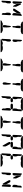

<svg xmlns="http://www.w3.org/2000/svg" viewBox="2850 -3650 800 6540"><g transform="rotate(90 3250.0 -380.0)"><path d="M3 -45 16 -315Q18 -340 42 -352Q49 -355 55 -355Q77 -355 90 -328Q96 -316 96 -305L92 -225Q91 -210 76 -183Q71 -172 70 -165L66 -80Q64 -55 34 -35Q25 -30 21 -30Q6 -33 3 -45ZM24 -440 36 -690Q40 -728 53 -730Q64 -730 81 -703Q93 -684 93 -670L89 -590Q89 -576 102 -549Q109 -534 109 -520L106 -460Q104 -428 76 -411Q65 -405 55 -405Q32 -405 25 -431Q24 -435 24 -440ZM174 -440 111 -553Q99 -573 99 -600L102 -680Q106 -697 117 -700Q127 -699 137 -680L192 -565Q210 -533 210 -515L206 -440Q203 -423 194 -420Q188 -420 175 -438Q174 -439 174 -440ZM323 -427H295Q274 -429 273 -450Q277 -478 295 -500L403 -663Q420 -687 431 -688Q446 -686 447 -653L444 -603Q442 -577 423 -553L355 -445Q341 -428 323 -427ZM424 -450 428 -535Q429 -542 444 -573Q451 -589 452 -600L455 -680Q457 -699 493 -720Q501 -725 505 -725Q515 -725 518 -706Q519 -703 519 -700L503 -420Q502 -405 480 -401Q475 -400 471 -400Q459 -400 438 -424Q424 -439 424 -450ZM424 -90 427 -150Q427 -160 415 -194Q410 -209 410 -220L414 -300Q416 -333 452 -351Q460 -355 465 -355Q482 -355 493 -329Q497 -319 497 -310L484 -60Q481 -41 468 -40Q443 -40 429 -70Q424 -81 424 -90Z M1090 0H685Q671 -1 670 -10Q670 -13 687 -29Q689 -31 690 -32Q713 -50 730 -50Q738 -50 763 -66Q778 -75 790 -75H810Q829 -75 856 -64Q868 -60 880 -60Q895 -60 915 -71Q923 -75 930 -75H1000Q1025 -75 1052 -58Q1057 -55 1060 -55Q1075 -55 1090 -40Q1109 -20 1110 -10Q1107 -2 1090 0ZM730 -760H1120Q1144 -759 1145 -748Q1145 -734 1119 -711Q1110 -703 1105 -702H1090Q1081 -702 1067 -692Q1060 -688 1055 -688H950Q942 -688 926 -696Q918 -700 910 -700Q900 -700 878 -690Q873 -688 870 -688H810Q801 -688 780 -702Q769 -710 760 -710Q732 -710 717 -743Q715 -748 715 -750Q717 -759 730 -760ZM875 -70Q855 -70 840 -95Q835 -104 835 -110L838 -170Q839 -188 851 -222Q855 -235 855 -250L857 -280Q860 -343 879 -349Q882 -350 885 -350Q903 -350 909 -294Q910 -286 910 -280Q910 -268 912 -244Q915 -215 915 -200L912 -110Q911 -83 888 -73Q881 -70 875 -70ZM892 -400Q878 -400 869 -420Q866 -426 866 -430L870 -500Q870 -510 860 -551Q855 -570 855 -585L859 -650Q861 -675 891 -687Q899 -690 905 -690Q925 -690 936 -671Q940 -663 940 -655L933 -540Q933 -537 922 -499Q918 -483 917 -470L915 -435Q913 -413 899 -403Q895 -400 892 -400Z M1324 -440 1336 -690Q1340 -728 1353 -730Q1364 -730 1381 -703Q1393 -684 1393 -670L1389 -590Q1389 -576 1402 -549Q1409 -534 1409 -520L1406 -460Q1404 -428 1376 -411Q1365 -405 1355 -405Q1332 -405 1325 -431Q1324 -435 1324 -440ZM1303 -45 1316 -315Q1318 -340 1342 -352Q1349 -355 1355 -355Q1377 -355 1390 -328Q1396 -316 1396 -305L1392 -225Q1391 -210 1376 -183Q1371 -172 1370 -165L1366 -80Q1364 -55 1334 -35Q1325 -30 1321 -30Q1306 -33 1303 -45ZM1740 0H1335Q1321 -1 1320 -10Q1320 -13 1337 -29Q1339 -31 1340 -32Q1363 -50 1380 -50Q1388 -50 1413 -66Q1428 -75 1440 -75H1460Q1479 -75 1506 -64Q1518 -60 1530 -60Q1545 -60 1565 -71Q1573 -75 1580 -75H1650Q1675 -75 1702 -58Q1707 -55 1710 -55Q1725 -55 1740 -40Q1759 -20 1760 -10Q1757 -2 1740 0Z M2390 0H1985Q1971 -1 1970 -10Q1970 -13 1987 -29Q1989 -31 1990 -32Q2013 -50 2030 -50Q2038 -50 2063 -66Q2078 -75 2090 -75H2110Q2129 -75 2156 -64Q2168 -60 2180 -60Q2195 -60 2215 -71Q2223 -75 2230 -75H2300Q2325 -75 2352 -58Q2357 -55 2360 -55Q2375 -55 2390 -40Q2409 -20 2410 -10Q2407 -2 2390 0ZM2030 -760H2420Q2444 -759 2445 -748Q2445 -734 2419 -711Q2410 -703 2405 -702H2390Q2381 -702 2367 -692Q2360 -688 2355 -688H2250Q2242 -688 2226 -696Q2218 -700 2210 -700Q2200 -700 2178 -690Q2173 -688 2170 -688H2110Q2101 -688 2080 -702Q2069 -710 2060 -710Q2032 -710 2017 -743Q2015 -748 2015 -750Q2017 -759 2030 -760ZM2175 -70Q2155 -70 2140 -95Q2135 -104 2135 -110L2138 -170Q2139 -188 2151 -222Q2155 -235 2155 -250L2157 -280Q2160 -343 2179 -349Q2182 -350 2185 -350Q2203 -350 2209 -294Q2210 -286 2210 -280Q2210 -268 2212 -244Q2215 -215 2215 -200L2212 -110Q2211 -83 2188 -73Q2181 -70 2175 -70ZM2192 -400Q2178 -400 2169 -420Q2166 -426 2166 -430L2170 -500Q2170 -510 2160 -551Q2155 -570 2155 -585L2159 -650Q2161 -675 2191 -687Q2199 -690 2205 -690Q2225 -690 2236 -671Q2240 -663 2240 -655L2233 -540Q2233 -537 2222 -499Q2218 -483 2217 -470L2215 -435Q2213 -413 2199 -403Q2195 -400 2192 -400Z M2680 -760H3070Q3094 -759 3095 -748Q3095 -734 3069 -711Q3060 -703 3055 -702H3040Q3031 -702 3017 -692Q3010 -688 3005 -688H2900Q2892 -688 2876 -696Q2868 -700 2860 -700Q2850 -700 2828 -690Q2823 -688 2820 -688H2760Q2751 -688 2730 -702Q2719 -710 2710 -710Q2682 -710 2667 -743Q2665 -748 2665 -750Q2667 -759 2680 -760ZM2842 -400Q2828 -400 2819 -420Q2816 -426 2816 -430L2820 -500Q2820 -510 2810 -551Q2805 -570 2805 -585L2809 -650Q2811 -675 2841 -687Q2849 -690 2855 -690Q2875 -690 2886 -671Q2890 -663 2890 -655L2883 -540Q2883 -537 2872 -499Q2868 -483 2867 -470L2865 -435Q2863 -413 2849 -403Q2845 -400 2842 -400ZM2825 -70Q2805 -70 2790 -95Q2785 -104 2785 -110L2788 -170Q2789 -188 2801 -222Q2805 -235 2805 -250L2807 -280Q2810 -343 2829 -349Q2832 -350 2835 -350Q2853 -350 2859 -294Q2860 -286 2860 -280Q2860 -268 2862 -244Q2865 -215 2865 -200L2862 -110Q2861 -83 2838 -73Q2831 -70 2825 -70Z M3253 -45 3266 -315Q3268 -340 3292 -352Q3299 -355 3305 -355Q3327 -355 3340 -328Q3346 -316 3346 -305L3342 -225Q3341 -210 3326 -183Q3321 -172 3320 -165L3316 -80Q3314 -55 3284 -35Q3275 -30 3271 -30Q3256 -33 3253 -45ZM3274 -440 3286 -690Q3290 -728 3303 -730Q3314 -730 3331 -703Q3343 -684 3343 -670L3339 -590Q3339 -576 3352 -549Q3359 -534 3359 -520L3356 -460Q3354 -428 3326 -411Q3315 -405 3305 -405Q3282 -405 3275 -431Q3274 -435 3274 -440ZM3330 -760H3720Q3744 -759 3745 -748Q3745 -734 3719 -711Q3710 -703 3705 -702H3690Q3681 -702 3667 -692Q3660 -688 3655 -688H3550Q3542 -688 3526 -696Q3518 -700 3510 -700Q3500 -700 3478 -690Q3473 -688 3470 -688H3410Q3401 -688 3380 -702Q3369 -710 3360 -710Q3332 -710 3317 -743Q3315 -748 3315 -750Q3317 -759 3330 -760ZM3674 -450 3678 -535Q3679 -542 3694 -573Q3701 -589 3702 -600L3705 -680Q3707 -699 3743 -720Q3751 -725 3755 -725Q3765 -725 3768 -706Q3769 -703 3769 -700L3753 -420Q3752 -405 3730 -401Q3725 -400 3721 -400Q3709 -400 3688 -424Q3674 -439 3674 -450ZM3674 -90 3677 -150Q3677 -160 3665 -194Q3660 -209 3660 -220L3664 -300Q3666 -333 3702 -351Q3710 -355 3715 -355Q3732 -355 3743 -329Q3747 -319 3747 -310L3734 -60Q3731 -41 3718 -40Q3693 -40 3679 -70Q3674 -81 3674 -90ZM3415 -340H3369Q3338 -340 3323 -364Q3319 -373 3319 -380Q3319 -404 3346 -416Q3357 -420 3367 -420H3417Q3448 -420 3461 -395Q3465 -387 3465 -380Q3465 -357 3437 -345Q3426 -340 3415 -340ZM3655 -340H3559Q3528 -340 3513 -364Q3509 -373 3509 -380Q3509 -404 3536 -416Q3547 -420 3557 -420H3657Q3688 -420 3701 -395Q3705 -387 3705 -380Q3705 -357 3677 -345Q3666 -340 3655 -340Z M4340 0H3935Q3921 -1 3920 -10Q3920 -13 3937 -29Q3939 -31 3940 -32Q3963 -50 3980 -50Q3988 -50 4013 -66Q4028 -75 4040 -75H4060Q4079 -75 4106 -64Q4118 -60 4130 -60Q4145 -60 4165 -71Q4173 -75 4180 -75H4250Q4275 -75 4302 -58Q4307 -55 4310 -55Q4325 -55 4340 -40Q4359 -20 4360 -10Q4357 -2 4340 0ZM3980 -760H4370Q4394 -759 4395 -748Q4395 -734 4369 -711Q4360 -703 4355 -702H4340Q4331 -702 4317 -692Q4310 -688 4305 -688H4200Q4192 -688 4176 -696Q4168 -700 4160 -700Q4150 -700 4128 -690Q4123 -688 4120 -688H4060Q4051 -688 4030 -702Q4019 -710 4010 -710Q3982 -710 3967 -743Q3965 -748 3965 -750Q3967 -759 3980 -760ZM4125 -70Q4105 -70 4090 -95Q4085 -104 4085 -110L4088 -170Q4089 -188 4101 -222Q4105 -235 4105 -250L4107 -280Q4110 -343 4129 -349Q4132 -350 4135 -350Q4153 -350 4159 -294Q4160 -286 4160 -280Q4160 -268 4162 -244Q4165 -215 4165 -200L4162 -110Q4161 -83 4138 -73Q4131 -70 4125 -70ZM4142 -400Q4128 -400 4119 -420Q4116 -426 4116 -430L4120 -500Q4120 -510 4110 -551Q4105 -570 4105 -585L4109 -650Q4111 -675 4141 -687Q4149 -690 4155 -690Q4175 -690 4186 -671Q4190 -663 4190 -655L4183 -540Q4183 -537 4172 -499Q4168 -483 4167 -470L4165 -435Q4163 -413 4149 -403Q4145 -400 4142 -400Z M4553 -45 4566 -315Q4568 -340 4592 -352Q4599 -355 4605 -355Q4627 -355 4640 -328Q4646 -316 4646 -305L4642 -225Q4641 -210 4626 -183Q4621 -172 4620 -165L4616 -80Q4614 -55 4584 -35Q4575 -30 4571 -30Q4556 -33 4553 -45ZM4715 -340H4669Q4638 -340 4623 -364Q4619 -373 4619 -380Q4619 -404 4646 -416Q4657 -420 4667 -420H4717Q4748 -420 4761 -395Q4765 -387 4765 -380Q4765 -357 4737 -345Q4726 -340 4715 -340ZM4933 -80 4830 -260Q4817 -284 4817 -298L4818 -318Q4821 -332 4833 -333H4861Q4870 -333 4876 -330Q4882 -327 4886 -322L4889 -318L4949 -208Q4969 -170 4969 -152L4966 -92Q4962 -69 4952 -67Q4943 -67 4934 -78Q4933 -79 4933 -80ZM4955 -340H4859Q4828 -340 4813 -364Q4809 -373 4809 -380Q4809 -404 4836 -416Q4847 -420 4857 -420H4957Q4988 -420 5001 -395Q5005 -387 5005 -380Q5005 -357 4977 -345Q4966 -340 4955 -340ZM4974 -450 4978 -535Q4979 -542 4994 -573Q5001 -589 5002 -600L5005 -680Q5007 -699 5043 -720Q5051 -725 5055 -725Q5065 -725 5068 -706Q5069 -703 5069 -700L5053 -420Q5052 -405 5030 -401Q5025 -400 5021 -400Q5009 -400 4988 -424Q4974 -439 4974 -450ZM4630 -760H5020Q5044 -759 5045 -748Q5045 -734 5019 -711Q5010 -703 5005 -702H4990Q4981 -702 4967 -692Q4960 -688 4955 -688H4850Q4842 -688 4826 -696Q4818 -700 4810 -700Q4800 -700 4778 -690Q4773 -688 4770 -688H4710Q4701 -688 4680 -702Q4669 -710 4660 -710Q4632 -710 4617 -743Q4615 -748 4615 -750Q4617 -759 4630 -760ZM4574 -440 4586 -690Q4590 -728 4603 -730Q4614 -730 4631 -703Q4643 -684 4643 -670L4639 -590Q4639 -576 4652 -549Q4659 -534 4659 -520L4656 -460Q4654 -428 4626 -411Q4615 -405 4605 -405Q4582 -405 4575 -431Q4574 -435 4574 -440Z M5280 -760H5670Q5694 -759 5695 -748Q5695 -734 5669 -711Q5660 -703 5655 -702H5640Q5631 -702 5617 -692Q5610 -688 5605 -688H5500Q5492 -688 5476 -696Q5468 -700 5460 -700Q5450 -700 5428 -690Q5423 -688 5420 -688H5360Q5351 -688 5330 -702Q5319 -710 5310 -710Q5282 -710 5267 -743Q5265 -748 5265 -750Q5267 -759 5280 -760ZM5224 -440 5236 -690Q5240 -728 5253 -730Q5264 -730 5281 -703Q5293 -684 5293 -670L5289 -590Q5289 -576 5302 -549Q5309 -534 5309 -520L5306 -460Q5304 -428 5276 -411Q5265 -405 5255 -405Q5232 -405 5225 -431Q5224 -435 5224 -440ZM5203 -45 5216 -315Q5218 -340 5242 -352Q5249 -355 5255 -355Q5277 -355 5290 -328Q5296 -316 5296 -305L5292 -225Q5291 -210 5276 -183Q5271 -172 5270 -165L5266 -80Q5264 -55 5234 -35Q5225 -30 5221 -30Q5206 -33 5203 -45ZM5640 0H5235Q5221 -1 5220 -10Q5220 -13 5237 -29Q5239 -31 5240 -32Q5263 -50 5280 -50Q5288 -50 5313 -66Q5328 -75 5340 -75H5360Q5379 -75 5406 -64Q5418 -60 5430 -60Q5445 -60 5465 -71Q5473 -75 5480 -75H5550Q5575 -75 5602 -58Q5607 -55 5610 -55Q5625 -55 5640 -40Q5659 -20 5660 -10Q5657 -2 5640 0ZM5365 -340H5319Q5288 -340 5273 -364Q5269 -373 5269 -380Q5269 -404 5296 -416Q5307 -420 5317 -420H5367Q5398 -420 5411 -395Q5415 -387 5415 -380Q5415 -357 5387 -345Q5376 -340 5365 -340Z M5853 -45 5866 -315Q5868 -340 5892 -352Q5899 -355 5905 -355Q5927 -355 5940 -328Q5946 -316 5946 -305L5942 -225Q5941 -210 5926 -183Q5921 -172 5920 -165L5916 -80Q5914 -55 5884 -35Q5875 -30 5871 -30Q5856 -33 5853 -45ZM5874 -440 5886 -690Q5890 -728 5903 -730Q5914 -730 5931 -703Q5943 -684 5943 -670L5939 -590Q5939 -576 5952 -549Q5959 -534 5959 -520L5956 -460Q5954 -428 5926 -411Q5915 -405 5905 -405Q5882 -405 5875 -431Q5874 -435 5874 -440ZM6024 -440 5961 -553Q5949 -573 5949 -600L5952 -680Q5956 -697 5967 -700Q5977 -699 5987 -680L6042 -565Q6060 -533 6060 -515L6056 -440Q6053 -423 6044 -420Q6038 -420 6025 -438Q6024 -439 6024 -440ZM6233 -80 6130 -260Q6117 -284 6117 -298L6118 -318Q6121 -332 6133 -333H6161Q6170 -333 6176 -330Q6182 -327 6186 -322L6189 -318L6249 -208Q6269 -170 6269 -152L6266 -92Q6262 -69 6252 -67Q6243 -67 6234 -78Q6233 -79 6233 -80ZM6274 -90 6277 -150Q6277 -160 6265 -194Q6260 -209 6260 -220L6264 -300Q6266 -333 6302 -351Q6310 -355 6315 -355Q6332 -355 6343 -329Q6347 -319 6347 -310L6334 -60Q6331 -41 6318 -40Q6293 -40 6279 -70Q6274 -81 6274 -90ZM6274 -450 6278 -535Q6279 -542 6294 -573Q6301 -589 6302 -600L6305 -680Q6307 -699 6343 -720Q6351 -725 6355 -725Q6365 -725 6368 -706Q6369 -703 6369 -700L6353 -420Q6352 -405 6330 -401Q6325 -400 6321 -400Q6309 -400 6288 -424Q6274 -439 6274 -450Z"/></g></svg>

Font: Segment14
Style: Regular
Weight: 400
Monospace: yes
Designer: Paul Flo Williams
Foundry: His Deeds Are Dust
Version: Version 1.002